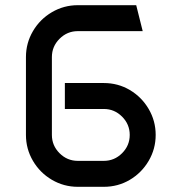

<svg xmlns="http://www.w3.org/2000/svg" viewBox="-20 -720 700 740"><path d="M280 -700H505L530 -600H280Q239 -600 209.5 -570.5Q180 -541 180 -500V-200Q180 -159 209.5 -129.5Q239 -100 280 -100H380Q421 -100 450.5 -129.5Q480 -159 480 -200Q480 -241 450.5 -270.5Q421 -300 380 -300H230V-400H380Q435 -400 480.5 -373Q526 -346 553 -300Q580 -254 580 -200Q580 -146 553 -100Q526 -54 480.5 -27Q435 0 380 0H280Q226 0 180 -27Q134 -54 107 -100Q80 -146 80 -200V-500Q80 -554 107 -600Q134 -646 180 -673Q226 -700 280 -700Z"/></svg>

Font: Skate blade
Style: Regular
Weight: 400
Italic angle: -7°
Designer: Valerio Brotto (Silverblur_type)
Version: Version 2.001